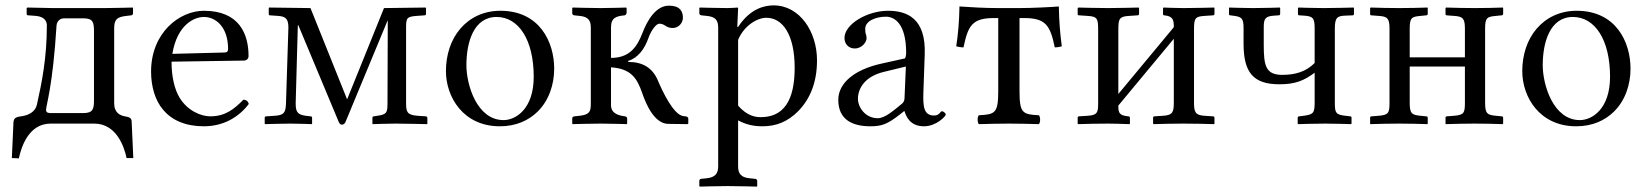

<svg xmlns="http://www.w3.org/2000/svg" viewBox="-20 -459 6115 713"><path d="M24 128 50 129C58 92 84 0 168 0H330C413 0 442 88 450 128H475L469 -6C469 -20 462 -24 444 -27C427 -30 404 -39 404 -76V-353C404 -387 414 -396 450 -400L467 -402C470 -402 474 -405 474 -409V-429L473 -431C473 -431 400 -429 367 -429H177C160 -429 82 -431 82 -431L79 -429V-407C79 -403 82 -402 86 -402L113 -400C148 -397 154 -377 154 -365C154 -246 136 -155 117 -70C111 -43 84 -30 58 -27C44 -25 31 -23 30 -5ZM151 -51C151 -68 176 -137 190 -365C190 -369 195 -391 218 -391H289C326 -391 329 -376 329 -342V-88C329 -55 326 -39 289 -39H170C160 -39 151 -40 151 -51Z M884 -89C849 -53 816 -27 761 -27C727 -27 677 -47 647 -96C628 -127 617 -175 617 -230L885 -234C896 -234 903 -241 903 -251C903 -331 870 -419 737 -419C647 -419 541 -338 541 -193C541 -140 555 -87 586 -51C618 -13 668 10 737 10C809 10 866 -23 904 -73C901 -83 895 -88 884 -89ZM620 -259C638 -367 701 -396 737 -396C783 -396 827 -357 827 -277C827 -268 823 -264 813 -264Z M979 -431 978 -429V-407C978 -404 979 -402 983 -402L1012 -400C1038 -398 1051 -392 1051 -357L1042 -75C1041 -40 1034 -31 999 -29L969 -27C965 -27 963 -25 963 -22V0L964 2C964 2 1028 0 1058 0C1088 0 1137 2 1137 2L1139 0V-21C1139 -25 1137 -27 1133 -27L1116 -29C1086 -33 1078 -42 1078 -75L1086 -365H1088L1238 -6C1241 1 1245 4 1249 4C1255 4 1260 1 1263 -6L1419 -382H1420L1419 -76C1419 -40 1416 -34 1381 -29L1368 -27C1365 -27 1363 -25 1363 -21V0L1364 2C1364 2 1419 0 1449 0C1479 0 1566 2 1566 2L1567 0V-21C1567 -24 1565 -27 1561 -27L1531 -29C1492 -32 1488 -43 1488 -76V-357C1488 -394 1492 -397 1528 -400L1556 -402C1560 -402 1562 -404 1562 -407V-429L1560 -431L1406 -429L1269 -90L1133 -429Z M1636 -195C1636 -98 1701 10 1836 10C1897 10 1943 -12 1976 -44C2019 -86 2038 -146 2038 -204C2038 -303 1984 -419 1838 -419C1775 -419 1724 -393 1689 -352C1654 -311 1636 -255 1636 -195ZM1824 -396C1906 -396 1962 -311 1962 -174C1962 -54 1895 -13 1850 -13C1751 -13 1712 -144 1712 -217C1712 -300 1738 -396 1824 -396Z M2105 0 2107 2C2107 2 2175 0 2210 0C2249 0 2307 2 2307 2L2309 0V-19C2309 -24 2305 -26 2301 -27C2279 -30 2249 -36 2249 -69V-209C2324 -204 2346 -168 2365 -113C2380 -69 2411 0 2461 1L2533 2L2536 0V-18C2536 -25 2529 -27 2525 -27L2517 -28C2481 -33 2440 -120 2424 -158C2404 -207 2367 -229 2313 -229V-233C2350 -244 2374 -278 2388 -318C2399 -349 2418 -371 2428 -371C2437 -371 2444 -368 2450 -364C2457 -359 2466 -355 2478 -355C2499 -355 2516 -373 2516 -393C2516 -417 2505 -438 2464 -438C2416 -438 2384 -384 2366 -337C2345 -282 2316 -244 2249 -244V-358C2249 -394 2270 -399 2299 -402C2303 -402 2307 -407 2307 -412V-429L2305 -431C2305 -431 2249 -429 2210 -429C2175 -429 2107 -431 2107 -431L2105 -429V-410C2105 -405 2108 -403 2113 -402L2132 -400C2164 -397 2174 -384 2174 -356V-71C2174 -43 2167 -33 2132 -29L2113 -27C2108 -26 2105 -24 2105 -19Z M2721 -429 2719 -431C2719 -431 2696 -429 2682 -429C2647 -429 2579 -431 2579 -431L2577 -429V-410C2577 -405 2580 -403 2585 -402L2604 -400C2637 -397 2647 -384 2647 -356V159C2647 187 2634 200 2604 203L2585 205C2580 205 2577 208 2577 213V232L2579 234C2579 234 2647 232 2682 232C2721 232 2790 234 2790 234L2792 232V213C2792 208 2788 205 2783 205L2764 203C2733 200 2721 187 2721 159V-12C2747 2 2775 10 2811 10C2863 10 2905 -7 2944 -46C2989 -92 3014 -154 3014 -235C3014 -341 2950 -439 2853 -439C2821 -439 2767 -429 2721 -359H2718ZM2721 -311C2743 -364 2792 -393 2826 -393C2887 -393 2931 -329 2931 -208C2931 -122 2912 -24 2805 -24C2789 -24 2756 -26 2721 -67Z M3339 -46C3345 -26 3360 10 3411 10C3458 10 3492 -28 3492 -33C3492 -40 3482 -46 3478 -46C3472 -46 3469 -30 3449 -30C3412 -30 3407 -60 3409 -115L3414 -257C3419 -391 3348 -419 3278 -419C3200 -419 3116 -369 3116 -318C3116 -295 3132 -279 3154 -279C3182 -279 3198 -304 3198 -316C3198 -323 3197 -329 3195 -333C3194 -336 3193 -342 3193 -352C3193 -382 3234 -397 3270 -397C3302 -397 3345 -371 3345 -263C3345 -256 3343 -243 3340 -242L3250 -222C3157 -201 3093 -153 3093 -88C3093 -15 3145 10 3212 10C3256 10 3276 1 3318 -31L3337 -46ZM3344 -212 3339 -95C3339 -83 3334 -77 3326 -71C3301 -51 3267 -20 3240 -20C3192 -20 3166 -62 3166 -92C3166 -130 3191 -175 3262 -192Z M3687 -122C3687 -39 3676 -34 3615 -31C3609 -25 3609 -4 3615 2C3657 1 3683 0 3727 0C3770 0 3795 1 3838 2C3844 -4 3844 -25 3838 -31C3777 -34 3766 -39 3766 -122V-392H3783C3864 -392 3880 -364 3897 -283C3910 -283 3923 -287 3923 -287C3917 -333 3913 -377 3912 -435C3889 -433 3814 -429 3764 -429H3689C3639 -429 3583 -432 3543 -435C3542 -377 3538 -333 3531 -287C3531 -287 3545 -283 3558 -283C3575 -364 3590 -392 3672 -392H3687Z M4094 -429C4051 -429 3985 -431 3985 -431L3982 -429V-407C3982 -403 3984 -402 3988 -402L4018 -400C4056 -398 4058 -389 4058 -347V-77C4058 -42 4056 -31 4018 -29L3987 -27C3984 -27 3982 -25 3982 -22V0L3983 2C4023 1 4051 0 4094 0C4126 0 4135 1 4175 2L4176 0V-21C4176 -25 4174 -27 4170 -27C4136 -30 4133 -41 4133 -65V-67L4339 -315V-79C4339 -44 4336 -31 4298 -29L4267 -27C4264 -27 4262 -25 4262 -22V0L4264 2C4304 1 4331 0 4374 0C4419 0 4449 1 4489 2L4490 0V-21C4490 -25 4488 -27 4484 -27L4454 -29C4419 -31 4414 -42 4414 -79V-348C4414 -390 4417 -398 4454 -400L4484 -402C4488 -402 4490 -404 4490 -408V-429L4489 -431C4489 -431 4419 -429 4374 -429C4346 -429 4301 -431 4301 -431L4299 -429V-407C4299 -403 4301 -402 4304 -402C4338 -399 4339 -382 4339 -358L4133 -110V-348C4133 -389 4136 -398 4174 -400L4204 -402C4208 -402 4210 -404 4210 -408V-429L4208 -431C4208 -431 4138 -429 4094 -429Z M4862 -353V-225C4830 -193 4791 -181 4742 -181C4680 -181 4673 -215 4673 -293V-359C4673 -391 4680 -399 4713 -401L4728 -402C4732 -402 4734 -404 4734 -408V-429L4733 -431C4733 -431 4672 -429 4633 -429C4599 -429 4545 -431 4545 -431L4544 -429V-407C4544 -403 4546 -402 4549 -402L4557 -401C4591 -397 4598 -392 4598 -354V-297C4598 -191 4633 -146 4731 -146C4791 -146 4823 -160 4862 -189V-78C4862 -39 4857 -34 4821 -29L4805 -27C4801 -27 4799 -25 4799 -21V0L4801 2C4801 2 4860 0 4901 0C4938 0 4997 2 4997 2L4999 0V-22C4999 -25 4997 -27 4994 -27L4977 -29C4940 -33 4937 -40 4937 -78V-353C4937 -394 4946 -400 4977 -401L5003 -402C5006 -402 5008 -404 5008 -407V-429L5007 -431C5007 -431 4939 -429 4895 -429C4859 -429 4802 -431 4802 -431L4800 -429V-407C4800 -403 4802 -402 4806 -402L4821 -401C4856 -399 4862 -392 4862 -353Z M5420 -77C5420 -39 5416 -32 5379 -29L5353 -27C5350 -27 5348 -25 5348 -22V0L5349 2C5379 1 5421 0 5457 0C5494 0 5530 1 5560 2L5562 0V-21C5562 -25 5560 -27 5556 -27L5536 -29C5503 -32 5495 -37 5495 -77V-353C5495 -394 5503 -397 5536 -400L5556 -402C5560 -402 5562 -404 5562 -408V-429L5561 -431C5531 -430 5494 -429 5457 -429C5421 -429 5380 -430 5350 -431L5348 -429V-407C5348 -403 5350 -402 5353 -402L5379 -400C5412 -398 5420 -391 5420 -353V-246H5215V-353C5215 -394 5223 -397 5256 -400L5276 -402C5280 -402 5282 -404 5282 -408V-429L5281 -431C5251 -430 5213 -429 5176 -429C5140 -429 5100 -430 5070 -431L5068 -429V-407C5068 -403 5070 -402 5073 -402L5099 -400C5132 -398 5140 -391 5140 -353V-77C5140 -39 5136 -32 5099 -29L5073 -27C5070 -27 5068 -25 5068 -22V0L5069 2C5099 1 5140 0 5176 0C5213 0 5250 1 5280 2L5282 0V-21C5282 -25 5280 -27 5276 -27L5256 -29C5223 -32 5215 -37 5215 -77V-212H5420Z M5633 -195C5633 -98 5698 10 5833 10C5894 10 5940 -12 5973 -44C6016 -86 6035 -146 6035 -204C6035 -303 5981 -419 5835 -419C5772 -419 5721 -393 5686 -352C5651 -311 5633 -255 5633 -195ZM5821 -396C5903 -396 5959 -311 5959 -174C5959 -54 5892 -13 5847 -13C5748 -13 5709 -144 5709 -217C5709 -300 5735 -396 5821 -396Z"/></svg>

Font: Libertinus Serif Display
Style: Regular
Weight: 400
Designer: Philipp H. Poll, Khaled Hosny
Foundry: Caleb Maclennan
Version: Version 7.050;RELEASE